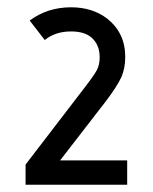

<svg xmlns="http://www.w3.org/2000/svg" viewBox="-20 -764 417 524"><path d="M102.1 -654.8 61 -708Q109.9 -744.1 173.8 -744.1Q232.4 -744.1 272.9 -712.9Q321.8 -673.8 321.8 -608.9Q321.8 -577.1 311 -553.2Q300.3 -529.3 269 -487.8L144 -326.2H327.1V-259.8H49.8V-314.9L210.9 -524.9Q237.3 -559.1 244.6 -573.2Q252 -587.4 252 -607.9Q252 -642.6 229 -662.1Q210 -678.2 173.8 -678.2Q131.3 -678.2 102.1 -654.8Z"/></svg>

Font: Gidolinya
Style: Regular
Weight: 400
Version: Version 1.0.3